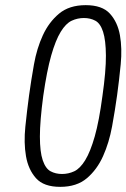

<svg xmlns="http://www.w3.org/2000/svg" viewBox="-20 -716 491 746"><path d="M93 -346Q85 -287 78.5 -224Q72 -161 81 -109Q90 -57 120 -23.5Q150 10 214 10Q278 10 317.5 -23.5Q357 -57 380.5 -109.5Q404 -162 415.5 -225Q427 -288 435 -346Q443 -404 449 -466Q455 -528 446 -579Q437 -630 407 -663Q377 -696 313 -696Q249 -696 209.5 -663Q170 -630 146.5 -579Q123 -528 112 -466Q101 -404 93 -346ZM148 -343Q162 -441 179 -500.5Q196 -560 216 -592.5Q236 -625 258.5 -635.5Q281 -646 306 -646Q331 -646 350.5 -635.5Q370 -625 380.5 -592.5Q391 -560 391.5 -500.5Q392 -441 378 -343Q365 -245 348 -185.5Q331 -126 311 -93.5Q291 -61 268.5 -50.5Q246 -40 221 -40Q196 -40 176.5 -50.5Q157 -61 146 -93.5Q135 -126 135 -185.5Q135 -245 148 -343Z"/></svg>

Font: Secuela ExtLt
Style: Italic
Weight: 200
Italic angle: -8°
Designer: Fernando Haro
Foundry: deFharo
Version: Version 1.704